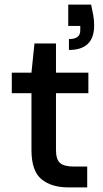

<svg xmlns="http://www.w3.org/2000/svg" viewBox="-20 -810 444 830"><path d="M278 -594V-641Q327 -641 327 -678V-698H275V-790H374Q380 -763 383.5 -742.5Q387 -722 387 -700Q387 -594 278 -594ZM275 0Q202 0 159 -35.5Q116 -71 116 -162V-407H31V-496H116L129 -622H222V-496H362V-407H222V-162Q222 -121 239.5 -105.5Q257 -90 300 -90H357V0Z"/></svg>

Font: DeepMind Sans Medium
Style: Regular
Weight: 500
Designer: Jonny Pinhorn / Modifications: Colophon Foundry
Foundry: Colophon Foundry
Version: Version 1.002; ttfautohint (v1.8.2)